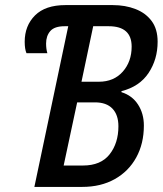

<svg xmlns="http://www.w3.org/2000/svg" viewBox="-20 -734 639 754"><path d="M115 0 248 -631H234Q194 -631 177.5 -612Q161 -593 161 -563Q161 -542 166 -525H84Q77 -541 77 -570Q77 -633 117.5 -673.5Q158 -714 237 -714H423Q472 -714 512 -698.5Q552 -683 575.5 -651.5Q599 -620 599 -570Q599 -501 563.5 -447.5Q528 -394 457 -376V-372Q499 -359 522 -323.5Q545 -288 545 -241Q545 -170 515 -115.5Q485 -61 430.5 -30.5Q376 0 303 0ZM368 -413Q427 -413 462 -452.5Q497 -492 497 -551Q497 -631 407 -631H346L300 -413ZM306 -84Q376 -84 410.5 -128Q445 -172 445 -238Q445 -283 421.5 -307.5Q398 -332 353 -332H283L230 -84Z"/></svg>

Font: Noto Sans Condensed Medium
Style: Italic
Weight: 500
Width: 3
Italic angle: -12°
Designer: Monotype Design Team
Foundry: Monotype Imaging Inc.
Version: Version 2.013; ttfautohint (v1.8.4.7-5d5b)